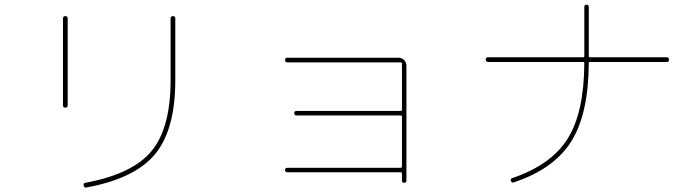

<svg xmlns="http://www.w3.org/2000/svg" viewBox="-20 -790 3040 838"><path d="M357.4 28.3Q347.7 30.3 345.2 20Q342.8 9.8 352.5 7.8Q558.6 -30.3 641.6 -130.9Q724.6 -231.4 724.6 -440.4V-710Q724.6 -719.7 734.9 -719.7Q745.1 -719.7 745.1 -710V-440.4Q745.1 -224.6 657.2 -117.7Q569.3 -10.7 357.4 28.3ZM254.9 -330.1V-710Q254.9 -719.7 265.1 -719.7Q275.4 -719.7 275.4 -710V-330.1Q275.4 -320.3 265.1 -320.3Q254.9 -320.3 254.9 -330.1Z M1728.5 -57.6Q1733.4 -57.6 1734.4 -63.5V-281.2Q1734.4 -286.1 1728.5 -286.1H1274.4Q1264.6 -286.1 1264.2 -295.9Q1263.7 -305.7 1274.4 -305.7H1728.5Q1733.4 -305.7 1734.4 -310.5V-512.7Q1734.4 -517.6 1728.5 -517.6H1234.4Q1224.6 -517.6 1224.1 -527.8Q1223.6 -538.1 1234.4 -538.1H1718.8Q1733.4 -538.1 1743.7 -527.8Q1753.9 -517.6 1753.9 -502.9V-2Q1753.9 7.8 1744.1 7.8Q1734.4 7.8 1734.4 -2V-33.2Q1734.4 -38.1 1728.5 -38.1H1234.4Q1224.6 -38.1 1224.1 -47.9Q1223.6 -57.6 1234.4 -57.6Z M2110.4 -519.5Q2100.6 -519.5 2100.1 -529.8Q2099.6 -540 2110.4 -540H2525.4Q2530.3 -540 2530.3 -544.9V-759.8Q2530.3 -769.5 2540 -769.5Q2549.8 -769.5 2549.8 -759.8V-544.9Q2549.8 -540 2554.7 -540H2889.6Q2899.4 -540 2899.9 -529.8Q2900.4 -519.5 2889.6 -519.5H2554.7Q2549.8 -519.5 2549.8 -514.6Q2548.8 -293.9 2473.6 -173.3Q2398.4 -52.7 2222.7 5.9Q2213.9 9.8 2210 0Q2206.1 -8.8 2215.8 -12.7Q2385.7 -70.3 2457.5 -184.6Q2529.3 -298.8 2530.3 -514.6Q2530.3 -519.5 2525.4 -519.5Z"/></svg>

Font: Rounded-X Mgen+ 2m thin
Style: Regular
Weight: 100
Designer: [Source Han Sans]
Ryoko NISHIZUKA  (kana & ideographs); Paul D. Hunt (Latin, Greek & Cyrillic); Wenlong ZHANG  (bopomofo
Version: Version 1.059.20150602